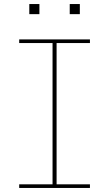

<svg xmlns="http://www.w3.org/2000/svg" viewBox="-20 -930 540 950"><path d="M75 0V-18H240V-717H75V-735H425V-717H260V-18H425V0ZM325 -860V-910H375V-860ZM125 -860V-910H175V-860Z"/></svg>

Font: Iosevka SS04 Thin
Style: Regular
Weight: 100
Monospace: yes
Designer: Belleve Invis
Foundry: Belleve Invis
Version: Version 19.0.0; ttfautohint (v1.8.4)